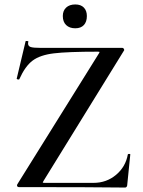

<svg xmlns="http://www.w3.org/2000/svg" viewBox="-20 -840 642 862"><path d="M427 -606Q427 -608 419 -608Q284 -608 222 -600.5Q160 -593 126.5 -568Q93 -543 67 -485Q67 -483 63 -483Q60 -483 57 -484.5Q54 -486 55 -487L95 -655Q95 -656 99 -656Q109 -656 107 -653Q106 -650 106 -645Q106 -633 117.5 -629Q129 -625 164 -625H529Q534 -625 536.5 -620Q539 -615 536 -612L175 -27L172 -21Q172 -19 180 -19H400Q458 -19 501 -55Q544 -91 554 -147Q555 -149 560 -149Q565 -149 565 -147L551 -8Q551 -5 548.5 -1.5Q546 2 542 2Q393 0 64 0Q59 0 57 -4.5Q55 -9 58 -13L424 -600ZM262 -768Q262 -792 277 -806Q292 -820 318 -820Q343 -820 356.5 -806Q370 -792 370 -768Q370 -742 356.5 -727.5Q343 -713 318 -713Q292 -713 277 -727.5Q262 -742 262 -768Z"/></svg>

Font: Cormorant SC SemiBold
Style: Regular
Weight: 600
Designer: Christian Thalmann (Catharsis Fonts)
Foundry: Catharsis Fonts
Version: Version 4.000